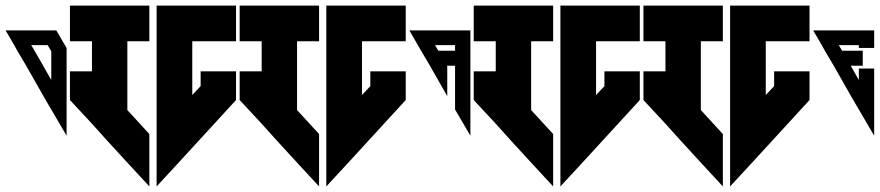

<svg xmlns="http://www.w3.org/2000/svg" viewBox="-20 -717 3157 689"><path d="M0 -608 31 -555 42 -535 74 -481 136 -372 151 -346 164 -324 219 -230V-283V-438V-481V-535V-545L213 -555L182 -608H123H121H61ZM92 -555H151L163 -535L164 -532V-481V-430L136 -479L135 -481L104 -535Z M231 -697V-569H310V-461H231V-358L310 -273L319 -263L364 -213L442 -128L516 -48V-236L437 -322V-569H516V-697ZM542 -697V-569V-236V-48L616 -128L827 -358V-461H700V-408L670 -376V-569H827V-697H670Z M840 -697V-569H919V-461H840V-358L919 -273L928 -263L973 -213L1051 -128L1125 -48V-236L1046 -322V-569H1125V-697ZM1151 -697V-569V-236V-48L1225 -128L1436 -358V-461H1309V-408L1279 -376V-569H1436V-697H1279Z M1449 -608 1491 -535 1523 -481 1585 -372V-479L1584 -481H1613V-377V-324L1668 -230V-283V-481V-535V-582V-608H1613ZM1541 -555H1613V-535H1553Z M1680 -697V-569H1759V-461H1680V-358L1759 -273L1768 -263L1813 -213L1891 -128L1965 -48V-236L1886 -322V-569H1965V-697ZM1991 -697V-569V-236V-48L2065 -128L2276 -358V-461H2149V-408L2119 -376V-569H2276V-697H2119Z M2289 -697V-569H2368V-461H2289V-358L2368 -273L2377 -263L2422 -213L2500 -128L2574 -48V-236L2495 -322V-569H2574V-697ZM2600 -697V-569V-236V-48L2674 -128L2885 -358V-461H2758V-408L2728 -376V-569H2885V-697H2728Z M2898 -608 2929 -555 2940 -535 2972 -481 3034 -372 3049 -346 3062 -324 3117 -230V-283V-471H3062V-430L3034 -479L3033 -481H3076V-535H3002L2990 -555H3052H3062V-545H3117V-555V-608H3062H3021H2959Z"/></svg>

Font: ABC-Triangle-Monogram
Style: Regular
Weight: 400
Designer: Sadat Fauzi
Foundry: Intuisi Creative
Version: Version 001.000